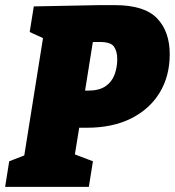

<svg xmlns="http://www.w3.org/2000/svg" viewBox="-32 -730 683 750"><path d="M307 -231H238L283 -266L257 -105L247 -132L331 -100L315 0H-12L4 -100L84 -131L60 -105L139 -600L158 -571L84 -605L100 -705L357 -710H416Q532 -710 581.5 -658.5Q631 -607 631 -518Q631 -433 592 -368.5Q553 -304 480.5 -267.5Q408 -231 307 -231ZM358 -566H310L336 -599L295 -343L271 -376H312Q355 -376 380 -393Q405 -410 415.5 -438.5Q426 -467 426 -499Q426 -529 413.5 -547.5Q401 -566 358 -566Z"/></svg>

Font: Bitter Thin Black
Style: Italic
Weight: 900
Italic angle: -9°
Version: Version 3.020